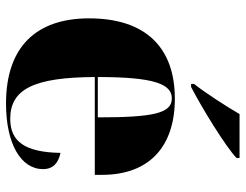

<svg xmlns="http://www.w3.org/2000/svg" viewBox="-109 -697 816 638"><g transform="rotate(90 299.0 -378.0)"><path d="M259 -615V-605H269C339 -641 469 -721 505 -756V-766H359C333 -721 289 -653 259 -615ZM324 10C459 10 542 -40 542 -113C542 -147 521 -164 488 -171C486 -54 451 -4 375 -4C276 -4 237 -83 236 -285H561V-309C561 -468 465 -551 308 -551C138 -551 41 -454 41 -266C41 -91 135 10 324 10ZM370 -295H236C236 -482 259 -541 307 -541C356 -541 370 -482 370 -295Z"/></g></svg>

Font: Noto Serif Display Black
Style: Regular
Weight: 900
Designer: Monotype Design Team
Foundry: Monotype Imaging Inc.
Version: Version 2.009